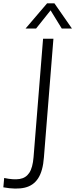

<svg xmlns="http://www.w3.org/2000/svg" viewBox="-61 -944 451 1150"><path d="M-41 178 -36 122Q20 134 57 128Q94 122 114.5 91Q135 60 140 -3L197 -712H259L202 -1Q196 80 167.5 124Q139 168 87 180Q35 192 -41 178ZM155 -773H92L221 -924H265L370 -773H309L242 -882Z"/></svg>

Font: Muli Light
Style: Italic
Weight: 300
Italic angle: -4.541°
Designer: Vernon Adams
Foundry: Vernon Adams
Version: Version 2.100; ttfautohint (v1.8.1.43-b0c9)